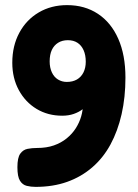

<svg xmlns="http://www.w3.org/2000/svg" viewBox="-20 -720 538 750"><path d="M119 10Q101 10 84.5 6Q68 2 58 -14Q48 -30 48 -67Q48 -104 59 -119.5Q70 -135 87.5 -138.5Q105 -142 125 -142Q162 -142 190.5 -152Q219 -162 240.5 -179.5Q262 -197 276 -219Q290 -241 297 -265Q304 -289 304 -313H318Q315 -303 301.5 -292.5Q288 -282 268 -275Q248 -268 223 -268Q167 -268 123 -294.5Q79 -321 53.5 -368Q28 -415 28 -475Q28 -541 55.5 -592Q83 -643 131.5 -671.5Q180 -700 242 -700Q311 -700 362.5 -666Q414 -632 442 -568.5Q470 -505 470 -417Q470 -340 455 -274Q440 -208 411.5 -155.5Q383 -103 340 -66Q297 -29 242 -9.5Q187 10 119 10ZM241 -400Q264 -400 280.5 -409.5Q297 -419 306 -437Q315 -455 315 -479Q315 -505 306.5 -524Q298 -543 282.5 -553Q267 -563 245 -563Q223 -563 207 -553Q191 -543 182.5 -525Q174 -507 174 -480Q174 -456 182.5 -437.5Q191 -419 206.5 -409.5Q222 -400 241 -400Z"/></svg>

Font: Fredoka SemiCondensed SemiBold
Style: Regular
Weight: 600
Width: 4
Designer: Ben Nathan
Foundry: Milena B. Brandão, Ben Nathan
Version: Version 2.001